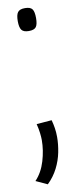

<svg xmlns="http://www.w3.org/2000/svg" viewBox="-105 -569 315 795"><g transform="rotate(-10 52.5 -171.5)"><path d="M26.7 -57.9 90.5 -63Q95.2 -46.3 98 -28.4Q100.8 -10.5 100.8 9.3Q100.8 39.7 94.2 73.1Q87.6 106.5 71.6 138.1Q55.6 169.7 29 195.6L-19.2 173.4Q9.4 143.2 22.8 98.3Q36.2 53.4 36.2 10.8Q36.2 -1.3 34 -19.6Q31.7 -37.9 26.7 -57.9ZM23.6 -491Q23.6 -517.6 31.8 -528.4Q40 -539.3 62 -539.3Q84.8 -539.3 92.7 -528.4Q100.5 -517.6 100.5 -491Q100.5 -464.7 92.7 -453.9Q84.8 -443 62 -443Q40 -443 31.8 -453.9Q23.6 -464.7 23.6 -491Z"/></g></svg>

Font: Georama ExtraCondensed Thin
Style: Regular
Weight: 100
Width: 2
Designer: Jean-Baptiste Levee
Foundry: Production Type
Version: Version 1.001